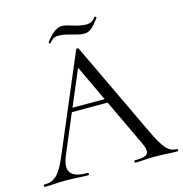

<svg xmlns="http://www.w3.org/2000/svg" viewBox="-116 -872 930 975"><g transform="rotate(-15 349.0 -384.5)"><path d="M216 -697C229 -711 238 -724 265 -724C315 -724 352 -700 396 -700C421 -700 439 -711 476 -762C478 -765 471 -771 468 -769C456 -755 444 -742 419 -742C370 -742 327 -767 294 -767C259 -767 225 -727 209 -704C207 -701 214 -695 216 -697ZM698 -12C656 -12 631 -37 584 -137L348 -634C347 -638 336 -637 335 -634L124 -136C83 -37 55 -12 1 -12C-5 -12 -5 0 1 0C42 0 63 -4 111 -4C163 -4 189 0 229 0C235 0 235 -12 229 -12C141 -12 111 -45 145 -127L231 -331H419L535 -86C562 -28 548 -12 477 -12C471 -12 471 0 477 0C514 0 541 -4 583 -4C619 -4 661 0 698 0C704 0 704 -12 698 -12ZM240 -352 320 -541 409 -352Z"/></g></svg>

Font: Cormorant SC
Style: Regular
Weight: 400
Designer: Christian Thalmann (Catharsis Fonts)
Version: Version 1.000;PS 001.000;hotconv 1.0.70;makeotf.lib2.5.58329